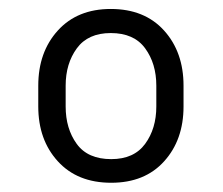

<svg xmlns="http://www.w3.org/2000/svg" viewBox="-20 -741 492 424"><path d="M64.5 -551.8Q64.5 -626 107.7 -673.6Q150.9 -721.2 224.6 -721.2Q299.3 -721.2 342.3 -673.6Q385.3 -626 385.3 -551.8V-505.9Q385.3 -432.1 342.5 -384.8Q299.8 -337.4 225.6 -337.4Q150.9 -337.4 107.7 -384.8Q64.5 -432.1 64.5 -505.9ZM125 -505.9Q125 -457 149.4 -423.3Q173.8 -389.6 225.6 -389.6Q275.9 -389.6 300.5 -423.3Q325.2 -457 325.2 -505.9V-551.8Q325.2 -600.6 300.5 -634.3Q275.9 -668 224.6 -668Q174.3 -668 149.7 -634.3Q125 -600.6 125 -551.8Z"/></svg>

Font: Heebo Light
Style: Regular
Weight: 300
Designer: Oded Ezer
Foundry: Ezer Type House
Version: Version 3.100